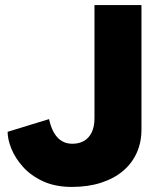

<svg xmlns="http://www.w3.org/2000/svg" viewBox="-20 -720 627 756"><path d="M263 16Q198 16 150 -6Q102 -28 71 -62.5Q40 -97 25 -134Q10 -171 10 -201L173 -251Q184 -202 207 -178Q230 -154 265 -154Q291 -154 310.5 -165Q330 -176 341 -198.5Q352 -221 352 -255V-700H537V-209Q537 -160 518.5 -118.5Q500 -77 464.5 -47Q429 -17 378 -0.5Q327 16 263 16Z"/></svg>

Font: Figtree Light Black
Style: Regular
Weight: 900
Version: Version 2.000